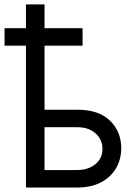

<svg xmlns="http://www.w3.org/2000/svg" viewBox="-34 -838 589 858"><path d="M335 -711.9V-633.8H-13.7V-711.9ZM154.3 -347.7H310.5Q406.2 -348.1 457 -299.3Q507.8 -250.5 507.8 -175.8Q507.8 -127 485.1 -87.2Q462.4 -47.4 418.5 -23.7Q374.5 0 310.5 0H82V-818.4H165V-78.1H310.5Q360.4 -78.1 392.1 -104.2Q423.8 -130.4 423.8 -171.9Q423.8 -215.3 392.1 -242.7Q360.4 -270 310.5 -269.5H154.3Z"/></svg>

Font: Inter Tight
Style: Regular
Weight: 400
Designer: Rasmus Andersson
Foundry: rsms
Version: Version 3.002